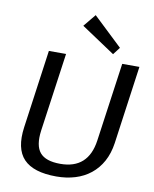

<svg xmlns="http://www.w3.org/2000/svg" viewBox="-101 -1027 892 1111"><g transform="rotate(10 345.0 -471.5)"><path d="M307 8Q172 8 114.5 -52.5Q57 -113 75 -241L139 -700H240L175 -238Q163 -149 197 -108.5Q231 -68 317 -68Q481 -68 505 -238L570 -700H671L607 -241Q598 -179 572.5 -132.5Q547 -86 507.5 -54.5Q468 -23 417 -7.5Q366 8 307 8ZM541 -789 508 -746 310 -878 370 -951Z"/></g></svg>

Font: Pathway Extreme 28pt Medium
Style: Italic
Weight: 500
Italic angle: -8°
Designer: Eduardo Rodriguez Tunni
Foundry: Eduardo Rodriguez Tunni
Version: Version 1.001;gftools[0.9.26]